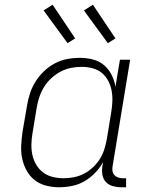

<svg xmlns="http://www.w3.org/2000/svg" viewBox="-20 -782 640 810"><path d="M229 8Q201 8 174 1Q147 -6 126 -22.5Q105 -39 92 -63Q79 -87 73.5 -113.5Q68 -140 69.5 -168.5Q71 -197 75 -226L94 -336Q98 -362 106.5 -388Q115 -414 130 -438Q145 -462 166 -482Q187 -502 212 -515Q237 -528 263.5 -533Q290 -538 317 -538Q346 -538 372.5 -531Q399 -524 419 -507Q439 -490 451 -466Q463 -442 467 -416L486 -530H529L455 -81Q453 -71 454.5 -61Q456 -51 462 -44Q468 -37 477.5 -33.5Q487 -30 497 -30H512V8H491Q473 8 455.5 3Q438 -2 426.5 -14.5Q415 -27 412 -45Q409 -63 412 -81L415 -98Q401 -73 380.5 -52Q360 -31 335.5 -17Q311 -3 283.5 2.5Q256 8 229 8Q229 8 229 8Q229 8 229 8ZM249 -30Q270 -30 292.5 -34.5Q315 -39 335 -49.5Q355 -60 372.5 -76.5Q390 -93 402 -112.5Q414 -132 420.5 -153.5Q427 -175 431 -197L449 -307Q453 -330 454 -353.5Q455 -377 451 -399Q447 -421 436.5 -441Q426 -461 409.5 -474.5Q393 -488 370.5 -494Q348 -500 325 -500Q302 -500 279.5 -495.5Q257 -491 236 -480Q215 -469 197 -452.5Q179 -436 166.5 -416Q154 -396 146.5 -374Q139 -352 135 -329L117 -219Q113 -196 112.5 -172.5Q112 -149 117 -127Q122 -105 133.5 -86Q145 -67 162.5 -54Q180 -41 202.5 -35.5Q225 -30 249 -30ZM435 -600 334 -738 372 -762 467 -620ZM265 -600 164 -738 202 -762 297 -620Z"/></svg>

Font: Iosevka Curly Slab XLtEx
Style: Italic
Weight: 200
Width: 7
Italic angle: -9°
Monospace: yes
Designer: Belleve Invis
Foundry: Belleve Invis
Version: Version 11.1.0; ttfautohint (v1.8.3)